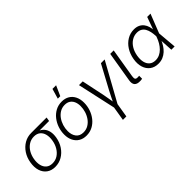

<svg xmlns="http://www.w3.org/2000/svg" viewBox="12 -1550 2553 2553"><g transform="rotate(-45 1288.5 -273.0)"><path d="M240.7 11.2Q169.9 11.2 121.8 -23.9Q73.7 -59.1 54 -121.1Q34.2 -183.1 47.4 -263.7Q60.5 -344.7 101.1 -405.8Q141.6 -466.8 201.2 -501.2Q260.7 -535.6 331.5 -535.6H622.1L612.8 -479.5H392.6L323.7 -476.6Q269.5 -476.6 225.6 -448.7Q181.6 -420.9 152.6 -372.8Q123.5 -324.7 113.3 -263.7Q103 -203.1 114.7 -154.1Q126.5 -105 160.2 -76.4Q193.8 -47.9 248.5 -47.9Q303.7 -47.9 347.7 -76.4Q391.6 -105 420.9 -154.1Q450.2 -203.1 460 -263.7Q470.2 -325.2 458 -373.3Q445.8 -421.4 412.1 -449Q378.4 -476.6 323.7 -476.6L326.2 -502.4Q377.9 -502.4 418.9 -486.3Q460 -470.2 487.1 -439Q514.2 -407.7 524.2 -362.1Q534.2 -316.4 524.4 -256.8Q511.7 -179.7 471.2 -118.9Q430.7 -58.1 371.1 -23.4Q311.5 11.2 240.7 11.2Z M829.1 11.2Q766.6 11.2 721.4 -16.4Q676.3 -43.9 651.6 -93.3Q627 -142.6 627 -208Q627 -271.5 647.2 -331.3Q667.5 -391.1 705.3 -439.2Q743.2 -487.3 795.9 -515.6Q848.6 -543.9 913.1 -543.9Q975.6 -543.9 1020.8 -516.6Q1065.9 -489.3 1090.3 -439.7Q1114.7 -390.1 1114.7 -324.2Q1114.7 -260.3 1094.5 -200.4Q1074.2 -140.6 1036.4 -92.8Q998.5 -44.9 946 -16.8Q893.6 11.2 829.1 11.2ZM830.6 -47.9Q881.8 -47.9 922.6 -72.3Q963.4 -96.7 991.7 -136.7Q1020 -176.8 1034.9 -225.6Q1049.8 -274.4 1049.8 -323.2Q1049.8 -371.1 1034.2 -407.5Q1018.6 -443.8 987.8 -464.4Q957 -484.9 911.1 -484.9Q860.8 -484.9 820.6 -460.9Q780.3 -437 751.5 -397Q722.7 -356.9 707.5 -307.9Q692.4 -258.8 692.4 -208.5Q692.4 -137.7 727.3 -92.8Q762.2 -47.9 830.6 -47.9ZM904.8 -607.4 946.3 -749.5H1014.6L951.2 -607.4Z M1351.1 9.8 1231 -535.6H1301.3L1371.1 -202.1Q1379.9 -159.2 1386.2 -116.2Q1392.6 -73.2 1399.9 -31.7H1378.9Q1399.9 -73.2 1420.2 -116.2Q1440.4 -159.2 1463.9 -202.1L1643.6 -535.6H1713.9L1412.6 9.8ZM1317.4 204.1 1351.6 -3.9H1416.5L1382.3 204.1Z M1847.7 2Q1788.6 4.4 1763.4 -22.9Q1738.3 -50.3 1747.6 -108.4L1818.4 -535.6H1883.8L1814.9 -120.1Q1808.6 -81.5 1819.6 -67.9Q1830.6 -54.2 1862.8 -56.6Q1870.6 -56.6 1875.5 -57.1Q1880.4 -57.6 1884.8 -58.6V-2.4Q1877.9 -1 1868.2 0.5Q1858.4 2 1847.7 2Z M2181.6 11.2Q2111.3 11.2 2063.5 -24.4Q2015.6 -60.1 1995.8 -122.8Q1976.1 -185.5 1989.7 -266.6Q2003.4 -348.1 2043.2 -410.6Q2083 -473.1 2141.8 -508.5Q2200.7 -543.9 2270.5 -543.9Q2318.8 -543.9 2352.8 -527.3Q2386.7 -510.7 2408.4 -482.4Q2430.2 -454.1 2440.9 -417.7Q2451.7 -381.3 2453.6 -341.3H2476.1L2470.7 -270L2494.1 0H2432.6L2416.5 -278.8Q2414.6 -319.3 2406.5 -356.4Q2398.4 -393.6 2382.1 -422.4Q2365.7 -451.2 2337.9 -468Q2310.1 -484.9 2268.1 -484.9Q2215.8 -484.9 2171.4 -457.5Q2127 -430.2 2096.7 -380.9Q2066.4 -331.5 2055.2 -265.6Q2044.4 -200.2 2056.4 -151.1Q2068.4 -102.1 2101.3 -75Q2134.3 -47.9 2186 -47.9Q2226.6 -47.9 2261.5 -64.2Q2296.4 -80.6 2325 -109.4Q2353.5 -138.2 2375.7 -175.5Q2397.9 -212.9 2412.6 -255.4L2513.7 -535.6H2575.7L2470.2 -266.6L2452.1 -195.3H2431.6Q2415 -153.3 2391.6 -116Q2368.2 -78.6 2337.2 -50Q2306.2 -21.5 2267.6 -5.1Q2229 11.2 2181.6 11.2Z"/></g></svg>

Font: Inter 20pt Light
Style: Italic
Weight: 300
Italic angle: -9.3988°
Version: Version 4.001;git-66647c0bb